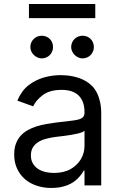

<svg xmlns="http://www.w3.org/2000/svg" viewBox="-20 -929 604 962"><path d="M51.1 -154.8Q51.1 -186.1 59.8 -209.2Q68.5 -232.2 83.6 -248.9Q98.7 -265.6 119.1 -277Q139.6 -288.4 163 -295.8Q186.4 -303.3 212 -307.7Q237.6 -312.1 262.8 -315.3Q300.1 -320.3 326.7 -322.8Q353.3 -325.3 370.4 -329.5Q387.4 -333.8 395.4 -341.6Q403.4 -349.4 403.4 -365.1V-367.9Q403.4 -420.5 374.8 -449.6Q346.2 -478.7 288.4 -478.7Q229 -478.7 194.2 -452.4Q159.8 -426.5 146.3 -396.3L66.8 -424.7Q77.8 -450.3 91.8 -469.5Q105.8 -488.6 123.9 -502.5Q141.7 -516.3 161.4 -525.9Q181.1 -535.5 201.9 -541.4Q222.7 -547.2 243.8 -549.9Q264.9 -552.6 285.5 -552.6Q298.7 -552.6 314.1 -551.1Q329.5 -549.7 346.1 -546.3Q362.6 -543 379.6 -536.8Q396.7 -530.5 412.6 -521Q428.6 -511.4 442.3 -497.2Q456 -483 465.9 -463.1Q475.9 -443.2 481.5 -417.6Q487.2 -392 487.2 -359.4V0H403.4V-73.9H399.1Q390.6 -56.5 370.7 -35.9Q360.8 -25.6 347.7 -16.7Q334.5 -7.8 318 -1.2Q301.5 5.3 281.4 9.1Q261.4 12.8 237.2 12.8Q198.5 12.8 164.4 1.6Q130.3 -9.6 105.3 -31.1Q80.3 -52.6 65.7 -83.8Q51.1 -115.1 51.1 -154.8ZM134.9 -150.6Q134.9 -126.1 145.1 -109.4Q155.2 -92.7 171.5 -82.2Q187.9 -71.7 208.5 -67.1Q229 -62.5 250 -62.5Q299.7 -62.5 334.2 -82Q351.2 -91.6 364.2 -104.6Q377.1 -117.5 385.8 -132.5Q394.5 -147.4 399 -163.9Q403.4 -180.4 403.4 -197.4V-274.1Q399.9 -269.9 390.3 -266.2Q380.7 -262.4 367.4 -259.4Q354 -256.4 338.8 -253.7Q323.5 -251.1 308.6 -249.1Q293.7 -247.2 280.5 -245.6Q267.4 -244 258.5 -242.9Q234 -239.7 211.6 -233.8Q189.3 -228 172.2 -217.5Q155.2 -207 145.1 -190.9Q134.9 -174.7 134.9 -150.6ZM125 -909.1H457.4V-838.1H125ZM336.6 -693.2Q336.6 -704.9 341.1 -715.4Q345.5 -725.9 353.2 -733.5Q360.8 -741.1 371.3 -745.6Q381.7 -750 393.5 -750Q405.9 -750 416.2 -745.7Q426.5 -741.5 434.1 -733.8Q441.8 -726.2 446 -715.9Q450.3 -705.6 450.3 -693.2Q450.3 -681.5 445.8 -671Q441.4 -660.5 433.8 -652.9Q426.1 -645.2 415.7 -640.8Q405.2 -636.4 393.5 -636.4Q382.5 -636.4 372.2 -641.2Q361.9 -646 353.9 -653.8Q345.9 -661.6 341.3 -671.9Q336.6 -682.2 336.6 -693.2ZM132.1 -693.2Q132.1 -704.9 136.5 -715.4Q141 -725.9 148.6 -733.5Q156.2 -741.1 166.7 -745.6Q177.2 -750 188.9 -750Q201.3 -750 211.6 -745.7Q221.9 -741.5 229.6 -733.8Q237.2 -726.2 241.5 -715.9Q245.7 -705.6 245.7 -693.2Q245.7 -681.5 241.3 -671Q236.9 -660.5 229.2 -652.9Q221.6 -645.2 211.1 -640.8Q200.6 -636.4 188.9 -636.4Q177.9 -636.4 167.6 -641.2Q157.3 -646 149.3 -653.8Q141.3 -661.6 136.7 -671.9Q132.1 -682.2 132.1 -693.2Z"/></svg>

Font: Inter P
Style: Regular
Weight: 400
Designer: Rasmus Andersson
Foundry: rsms
Version: Version 3.018;git-588b23468